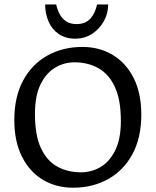

<svg xmlns="http://www.w3.org/2000/svg" viewBox="-20 -836 704 868"><path d="M309.9 12.6Q233.9 12.6 174 -23.2Q114 -59 79.4 -127.6Q44.7 -196.3 44.7 -293.3Q44.7 -398 84.4 -471.8Q124.1 -545.5 194 -584.7Q263.8 -623.8 352.7 -623.8Q429.4 -623.8 489.6 -587.7Q549.8 -551.5 584.3 -483.3Q618.8 -415 618.8 -317.3Q618.8 -213.3 578.9 -139.5Q539 -65.7 469.3 -26.6Q399.5 12.6 309.9 12.6ZM345.7 -57Q393.8 -57 434.7 -81Q475.6 -105 501 -156.7Q526.4 -208.4 526.4 -289.3Q526.4 -386.2 498.7 -444.3Q471.1 -502.4 423.8 -528.4Q376.5 -554.3 316.9 -554.3Q269.5 -554.3 228.7 -529.8Q187.9 -505.3 162.9 -453.7Q138 -402.1 138 -321.3Q138 -224 165.2 -166.1Q192.5 -108.1 239.6 -82.5Q286.6 -57 345.7 -57ZM184.1 -815.7H234Q239.4 -791.2 250.4 -771Q261.4 -750.7 280.2 -738.9Q298.9 -727.1 326.1 -727.1Q366.9 -727.1 389.2 -752.6Q411.4 -778.1 418.6 -815.7H469Q469 -774.5 448.8 -738.9Q428.6 -703.4 395 -682.2Q361.4 -661.1 321.1 -661.1Q276.2 -661.1 245.5 -682.2Q214.7 -703.4 199.4 -738.9Q184.1 -774.5 184.1 -815.7Z"/></svg>

Font: Ancizar Sans Thin
Style: Regular
Weight: 100
Designer: Cesar Puertas, Viviana Monsalve, Julian Moncada, Julian Prieto, Jose Castro, Mariel Hernandez, Felipe Aragon, Sara Alarc
Version: Version 8.100